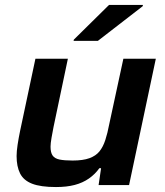

<svg xmlns="http://www.w3.org/2000/svg" viewBox="-20 -747 665 775"><path d="M206 8Q144 8 109.5 -5.5Q75 -19 61 -47Q47 -75 47 -117Q47 -136 51 -162.5Q55 -189 61 -218L123 -510H254L196 -234Q192 -214 188 -191Q184 -168 184 -155Q184 -131 192.5 -119Q201 -107 220.5 -103Q240 -99 273 -99Q315 -99 341 -108.5Q367 -118 381.5 -136Q396 -154 405 -181.5Q414 -209 421 -246L478 -510H609L501 0H378L388 -68H381Q364 -44 339 -26.5Q314 -9 281.5 -0.5Q249 8 206 8ZM277 -582 278 -587 420 -727H557L556 -722L375 -582Z"/></svg>

Font: Saira SemiExpanded SemiBold
Style: Italic
Weight: 600
Width: 6
Italic angle: -12°
Designer: Hector Gatti with collaboration of the Omnibus-Type team
Foundry: Omnibus-Type
Version: Version 1.101